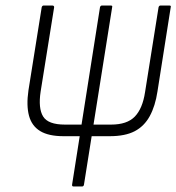

<svg xmlns="http://www.w3.org/2000/svg" viewBox="-20 -675 638 695"><path d="M210 -182Q156 -182 125.5 -200.5Q95 -219 85 -256Q75 -293 83 -348L131 -649Q133 -655 138 -655H169Q176 -655 176 -649L127 -343Q118 -283 136 -253.5Q154 -224 215 -224H382Q440 -224 468 -253Q496 -282 505 -341L554 -649Q556 -655 561 -655H593Q600 -655 598 -649L550 -344Q542 -291 522 -254.5Q502 -218 467.5 -200Q433 -182 377 -182ZM246 0Q240 0 241 -7L342 -649Q344 -655 349 -655H381Q388 -655 386 -649L284 -7Q283 0 277 0Z"/></svg>

Font: Sofia Sans Condensed Light
Style: Italic
Weight: 300
Italic angle: -9°
Version: Version 4.100